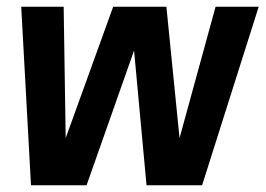

<svg xmlns="http://www.w3.org/2000/svg" viewBox="-20 -550 790 570"><path d="M580 0H415L378 -400L237 0H72L43 -530H169L175 -140L316 -530H474L513 -140L620 -530H748Z"/></svg>

Font: Tanohe Sans SemiBold
Style: Italic
Weight: 600
Designer: Village Type and Design LLC & Cristiano Sobral
Foundry: Cooper Hewitt Smithsonian Design Museum
Version: Version 1.00;September 29, 2021;FontCreator 13.0.0.2655 64-b